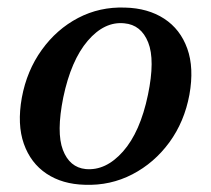

<svg xmlns="http://www.w3.org/2000/svg" viewBox="-20 -489 570 519"><path d="M318 -468.5Q380 -467 423.8 -438.5Q467.5 -410 486.2 -357.8Q505 -305.5 492 -233Q478.5 -160 437.8 -104.2Q397 -48.5 337.8 -17.8Q278.5 13 209.5 10.5Q148.5 9 105.8 -19.5Q63 -48 44.5 -100.2Q26 -152.5 39 -225Q52.5 -298 92.8 -354Q133 -410 191.2 -440.5Q249.5 -471 318 -468.5ZM211.5 -32Q266 -27 312.5 -79.5Q359 -132 380 -233Q399.5 -327 380.5 -374.5Q361.5 -422 316 -426Q262.5 -431.5 217.2 -378.8Q172 -326 151 -225.5Q132 -131 150 -83.8Q168 -36.5 211.5 -32Z"/></svg>

Font: Fraunces 9pt
Style: Italic
Weight: 400
Italic angle: -16°
Version: Version 1.000;[b76b70a41]